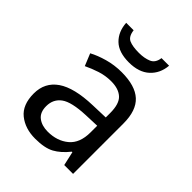

<svg xmlns="http://www.w3.org/2000/svg" viewBox="-211 -857 984 984"><g transform="rotate(45 280.5 -365.0)"><path d="M288 -545Q386 -545 433 -502Q480 -459 480 -365V0H416L399 -76H395Q360 -32 321.5 -11Q283 10 215 10Q142 10 94 -28.5Q46 -67 46 -149Q46 -229 109 -272.5Q172 -316 303 -320L394 -323V-355Q394 -422 365 -448Q336 -474 283 -474Q241 -474 203 -461.5Q165 -449 132 -433L105 -499Q140 -518 188 -531.5Q236 -545 288 -545ZM314 -259Q214 -255 175.5 -227Q137 -199 137 -148Q137 -103 164.5 -82Q192 -61 235 -61Q303 -61 348 -98.5Q393 -136 393 -214V-262ZM436 -740Q431 -680 390.5 -643Q350 -606 278 -606Q204 -606 166.5 -642.5Q129 -679 125 -740H179Q184 -699 209 -688Q234 -677 280 -677Q319 -677 347.5 -689Q376 -701 381 -740Z"/></g></svg>

Font: Noto Sans Wancho
Style: Regular
Weight: 400
Designer: Monotype Design Team
Foundry: Monotype Imaging Inc.
Version: Version 2.001; ttfautohint (v1.8.4.7-5d5b)